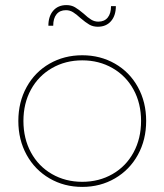

<svg xmlns="http://www.w3.org/2000/svg" viewBox="-20 -734 646 754"><path d="M554 -259Q554 -185 521.5 -126Q489 -67 431.5 -33.5Q374 0 303 0Q232 0 174.5 -33.5Q117 -67 84.5 -126Q52 -185 52 -259Q52 -333 84.5 -392Q117 -451 174.5 -484Q232 -517 303 -517Q374 -517 431.5 -484Q489 -451 521.5 -392Q554 -333 554 -259ZM72 -259Q72 -190 101.5 -135.5Q131 -81 184 -50.5Q237 -20 303 -20Q369 -20 422 -50.5Q475 -81 504.5 -135.5Q534 -190 534 -259Q534 -328 504.5 -382Q475 -436 422 -466.5Q369 -497 303 -497Q237 -497 184 -466.5Q131 -436 101.5 -382Q72 -328 72 -259ZM364 -629Q345 -629 330.5 -637.5Q316 -646 296 -663Q280 -678 267 -686Q254 -694 239 -694Q215 -694 202 -678Q189 -662 189 -633H170Q170 -670 189 -692Q208 -714 241 -714Q260 -714 274.5 -705.5Q289 -697 309 -680Q325 -665 338 -657Q351 -649 366 -649Q390 -649 403 -665Q416 -681 416 -710H435Q435 -673 416 -651Q397 -629 364 -629Z"/></svg>

Font: Montserrat-Arabic Thin
Style: Regular
Weight: 250
Designer: Mohamed Gaber
Foundry: Kief Type Foundry
Version: Version 5.008